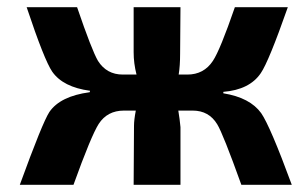

<svg xmlns="http://www.w3.org/2000/svg" viewBox="-20 -513 834 533"><path d="M600 -254Q674 -242 705 -199Q730 -163 790 0H650Q599 -142 583 -168Q560 -206 515 -206H475Q479 -182 481 -160V0H351L352 -164Q352 -180 357 -206H324Q278 -206 254 -169Q233 -136 184 0H35Q98 -173 117 -202Q147 -246 229 -257L230 -261Q155 -271 125 -314Q103 -346 54 -493H194Q235 -373 252 -344Q276 -306 321 -306H359Q351 -337 351 -368V-493H481L480 -364Q480 -330 476 -306H500Q546 -306 571 -344Q591 -374 632 -493H779Q726 -342 704 -310Q673 -264 600 -258Z"/></svg>

Font: Taylor Sans Bold LRS
Style: Bold
Weight: 700
Italic angle: -8°
Designer: Natanael Gama
Version: Version 1.001 September 8, 2015